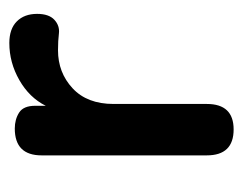

<svg xmlns="http://www.w3.org/2000/svg" viewBox="-76 -458 533 422"><g transform="rotate(-90 191.0 -246.5)"><path d="M118 0Q61 0 61 -59V-422Q61 -481 120 -481Q140 -481 155 -471.5Q170 -462 170 -436V-413Q188 -449 226.5 -471Q265 -493 308 -493Q339 -493 355.5 -476.5Q372 -460 372 -432Q372 -406 359 -394Q346 -382 329 -384Q321 -385 312 -385.5Q303 -386 292 -386Q243 -386 208.5 -354Q174 -322 174 -264V-59Q174 0 118 0Z"/></g></svg>

Font: Zen Maru Gothic
Style: Bold
Weight: 700
Designer: Yoshimichi Ohira
Foundry: Positype
Version: Version 1.001